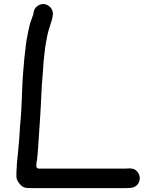

<svg xmlns="http://www.w3.org/2000/svg" viewBox="-20 -765 785 965"><path d="M62.5 102V122C62.5 133.6 67.3 145.9 78.9 159.3C96.8 179.9 106.2 180.5 146 180.5H611C642 180.5 658.3 177.4 671 162.4C690.1 139.8 684.1 108.2 664.3 91.8C654.6 83.8 644.4 81.5 630 81.5H623.2C619.4 82.1 615.2 82.5 611 82.5H175C169.6 82.5 162.5 77.6 162.5 70V64C162.5 59.8 162.9 55.7 163.7 51.5C168.1 29.7 169.8 1.7 171.5 -23.9C178 -114.3 184.5 -209.2 188.5 -303C190.3 -345.8 195.1 -390.8 197.5 -429.4C197.6 -454.6 202.5 -480.4 204.6 -504.1C207.2 -532.4 212.4 -560.2 217.7 -585.4C225.1 -624.8 241.4 -656.4 245.6 -689.5C250.6 -730.8 202.6 -761.8 167.2 -734.1C153.8 -723.7 150.6 -715.6 147.4 -694.4C147.2 -692.6 146.6 -689.6 144.5 -685C141.7 -677.3 137.5 -665.4 131.9 -649.3C123.9 -620.3 119.3 -593 113.3 -561.8C108.6 -533.6 107 -503.5 102.4 -472.5C99.8 -444.7 99.2 -428.5 96.4 -400.8C89 -315.3 90.9 -220.4 80.5 -130.9L78.5 -95.3C75.5 -40.8 68.9 10.6 64.5 62.5V70C64.5 79.5 62.5 89.6 62.5 102Z"/></svg>

Font: Smoothie
Style: Light
Weight: 400
Foundry: Cannot Into Space Fonts
Version: Version 0.8